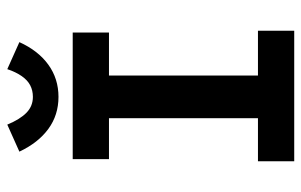

<svg xmlns="http://www.w3.org/2000/svg" viewBox="-174 -674 847 540"><g transform="rotate(-90 250.0 -403.5)"><path d="M67 0V-102H188V-521H73V-623H429V-521H308V-102H434V0ZM326 -807 402 -773Q378 -720 338.5 -691.5Q299 -663 248 -663Q197 -663 158 -691.5Q119 -720 94 -773L170 -807Q185 -771 203.5 -753Q222 -735 248 -735Q266 -735 280.5 -742.5Q295 -750 306.5 -766.5Q318 -783 326 -807Z"/></g></svg>

Font: Inconsolata ExtraBold
Style: Regular
Weight: 800
Designer: Raph Levien, Cyreal, Brenton Simpson
Foundry: Raph Levien, Cyreal, Google
Version: Version 3.001